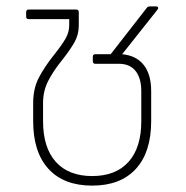

<svg xmlns="http://www.w3.org/2000/svg" viewBox="-20 -572 584 602"><path d="M469 -552Q474 -552 475.5 -549Q477 -546 474 -542L363 -402Q407 -398 430.5 -368.5Q454 -339 454 -286V-192Q454 -95 406 -42.5Q358 10 269 10Q180 10 132 -42.5Q84 -95 84 -192V-249Q84 -294 101.5 -328Q119 -362 151 -402Q174 -431 185.5 -451Q197 -471 197 -492V-512H70Q62 -512 62 -520V-534Q62 -542 70 -542H219Q227 -542 227 -534V-492Q227 -464 214 -440.5Q201 -417 175 -384Q146 -348 130.5 -317Q115 -286 115 -249V-192Q115 -109 155 -64.5Q195 -20 269 -20Q343 -20 383 -64.5Q423 -109 423 -192V-286Q423 -327 405 -349.5Q387 -372 353 -372H279Q271 -372 271 -380V-394Q271 -402 279 -402H327L440 -547Q443 -552 451 -552Z"/></svg>

Font: LINE Seed Sans TH App Thin
Style: Regular
Weight: 250
Designer: Dalton Maag Ltd | Thai characters by Cadson Demak Co.,Ltd.
Foundry: Dalton Maag Ltd
Version: Version 1.003